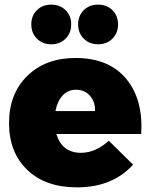

<svg xmlns="http://www.w3.org/2000/svg" viewBox="-20 -801 649 828"><path d="M19 -270Q19 -397 98 -474Q177 -551 306 -551Q448 -551 523 -462.5Q598 -374 589 -223H223Q248 -142 329 -142Q392 -142 449 -194L554 -91Q465 7 312 7Q176 7 97.5 -68.5Q19 -144 19 -270ZM115 -696Q115 -733 139 -757Q163 -781 201 -781Q239 -781 263 -757Q287 -733 287 -696Q287 -658 262.5 -634Q238 -610 201 -610Q164 -610 139.5 -634Q115 -658 115 -696ZM219 -322H390Q391 -362 368 -388Q345 -414 308 -414Q273 -414 250 -389Q227 -364 219 -322ZM317 -696Q317 -733 341 -757Q365 -781 403 -781Q441 -781 465 -757Q489 -733 489 -696Q489 -658 464.5 -634Q440 -610 403 -610Q366 -610 341.5 -634Q317 -658 317 -696Z"/></svg>

Font: Trueno
Style: ExBd
Weight: 800
Designer: Julieta Ulanovsky
Foundry: Julieta Ulanovsky
Version: Version 3.001b